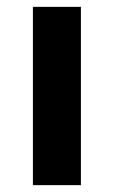

<svg xmlns="http://www.w3.org/2000/svg" viewBox="-20 -540 333 560"><path d="M76 -520H216V0H76Z"/></svg>

Font: Enso
Style: Bold
Weight: 700
Designer: Coji Morishita
Foundry: UNDERFOREST DESIGN
Version: Version 1.000